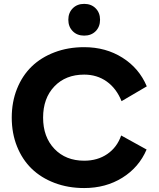

<svg xmlns="http://www.w3.org/2000/svg" viewBox="-20 -951 810 981"><path d="M410.2 9.8Q327.6 9.8 258.8 -16.4Q189.9 -42.5 141.8 -89.1Q93.8 -135.7 66.9 -202.9Q40 -270 40 -350.1Q40 -430.2 66.9 -497.3Q93.8 -564.5 141.8 -611.1Q189.9 -657.7 258.8 -683.8Q327.6 -710 410.2 -710Q520.5 -710 605.7 -656.2Q690.9 -602.5 730 -509.8L601.1 -434.1Q574.7 -499.5 525.1 -534.7Q475.6 -569.8 410.2 -569.8Q315.4 -569.8 257.8 -509.5Q200.2 -449.2 200.2 -350.1Q200.2 -251 258.1 -190.4Q315.9 -129.9 410.2 -129.9Q478.5 -129.9 528.3 -164.1Q578.1 -198.2 599.1 -258.8L729 -187Q689.9 -95.7 605.2 -43Q520.5 9.8 410.2 9.8ZM351.6 -908.4Q374 -931.2 410.2 -931.2Q446.3 -931.2 468.8 -908.4Q491.2 -885.7 491.2 -850.1Q491.2 -814.5 468.8 -791.7Q446.3 -769 410.2 -769Q374 -769 351.6 -791.7Q329.1 -814.5 329.1 -850.1Q329.1 -885.7 351.6 -908.4Z"/></svg>

Font: Gully
Style: Bold
Weight: 700
Designer: jaikishan Patel
Foundry: MagicType
Version: Version 1.000;Glyphs 3.2 (3242)